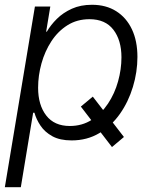

<svg xmlns="http://www.w3.org/2000/svg" viewBox="-20 -568 642 792"><path d="M362.8 -169.4 491.2 -2.9 441.9 38.6 313.5 -128.4ZM0 204.1 124 -541H187.5L170.4 -437.5H173.3Q189 -464.8 214.6 -490.2Q240.2 -515.6 276.4 -532Q312.5 -548.3 359.4 -548.3Q417.5 -548.3 459.5 -521.7Q501.5 -495.1 524.2 -447Q546.9 -398.9 546.9 -333Q546.9 -271 528.3 -209.7Q509.8 -148.4 474.9 -98.6Q439.9 -48.8 389.6 -18.8Q339.4 11.2 275.4 11.2Q227.1 11.2 195.8 -6.1Q164.6 -23.4 147 -49.8Q129.4 -76.2 122.1 -103H116.7L65.9 204.1ZM268.1 -48.3Q318.8 -48.3 358.4 -73.7Q397.9 -99.1 425.5 -140.6Q453.1 -182.1 467 -232.2Q481 -282.2 481 -331.5Q481 -401.9 447.8 -445.3Q414.6 -488.8 349.1 -488.8Q297.9 -488.8 258.3 -463.9Q218.8 -439 191.9 -397.7Q165 -356.4 151.1 -306.4Q137.2 -256.3 137.2 -206.1Q137.2 -134.8 170.7 -91.6Q204.1 -48.3 268.1 -48.3Z"/></svg>

Font: Inter 17pt Light
Style: Italic
Weight: 300
Italic angle: -9.3988°
Version: Version 4.001;git-66647c0bb